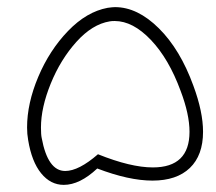

<svg xmlns="http://www.w3.org/2000/svg" viewBox="-20 -479 606 539"><path d="M550 -109Q550 -43 513 -7.5Q476 28 408 28Q342 28 253 -6Q204 40 159 40Q122 40 95.5 7.5Q69 -25 59 -86Q56 -103 56 -121Q56 -189 87.5 -263.5Q119 -338 171 -392Q223 -446 282 -457Q296 -459 303 -459Q366 -459 426 -399.5Q486 -340 523 -238Q550 -165 550 -109ZM302 -420Q293 -420 288 -419Q239 -411 194.5 -361.5Q150 -312 122.5 -244.5Q95 -177 95 -121Q95 -101 97 -92Q114 1 163 1Q201 1 255 -46Q347 -9 409 -9Q512 -9 512 -109Q512 -158 487 -224Q454 -314 403.5 -367Q353 -420 302 -420Z"/></svg>

Font: Vibes
Style: Regular
Weight: 400
Designer: AbdElmomen Kadhim
Version: Version 1.100